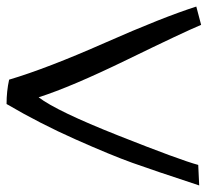

<svg xmlns="http://www.w3.org/2000/svg" viewBox="-20 -563 633 585"><path d="M584 -60.5 586.9 2Q447.3 -43.9 383.3 -66.9Q319.3 -89.8 210.4 -138.2Q101.6 -186.5 0 -246.1Q0 -285.2 7.8 -320.3Q123 -354.5 299.8 -432.6Q476.6 -510.7 578.1 -543L592.8 -487.3Q539.1 -464.8 367.7 -381.3Q196.3 -297.9 97.7 -266.6Q152.3 -224.6 340.8 -149.9Q529.3 -75.2 584 -60.5Z"/></svg>

Font: Neucha
Style: Regular
Weight: 400
Designer: Jovanny Lemonad
Foundry: Jovanny Lemonad
Version: Version 001.001